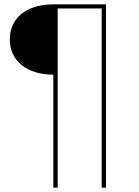

<svg xmlns="http://www.w3.org/2000/svg" viewBox="-20 -762 640 882"><path d="M245 100V-723H447V100H467V-742H225C104 -742 25 -681 25 -581C25 -482 104 -419 225 -419V100Z"/></svg>

Font: Montserrat-Alt1 Thin
Style: Regular
Weight: 100
Designer: Differentunic
Foundry: Differentunic
Version: Version 7.222